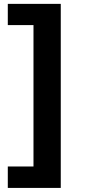

<svg xmlns="http://www.w3.org/2000/svg" viewBox="-20 -757 430 977"><path d="M289.2 -737.3H19.7V-629.3H150.4V90.2H19.7V199.2H289.2Z"/></svg>

Font: Pretendard JP Variable
Style: Regular
Weight: 400
Designer: Base glyphs from Inter by Rasmus Andersson; Hangul glyphs from Noto Sans CJK(Source Han Sans) by Jang Soo-young and Kang
Foundry: Kil Hyung-jin
Version: Version 1.307;Glyphs 3.2 (3192)